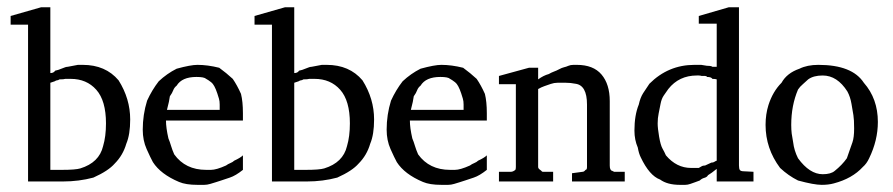

<svg xmlns="http://www.w3.org/2000/svg" viewBox="-20 -500 2460 529"><path d="M166.7 -316 194.7 -321.3H208Q270.7 -321.3 306.7 -278.7Q338.7 -228 338.7 -170.7Q338.7 -129.3 328 -104Q318.7 -72 296 -49.3Q278.7 -29.3 237.3 -10.7Q197.3 0 153.3 0H57.3V-432H9.3V-456L93.3 -480H118.7V-298.7Q128 -298.7 132 -305.3Q140 -306.7 150.7 -311.3Q161.3 -316 166.7 -316ZM130.7 -276 118.7 -272V-32H150.7Q188 -32 201.3 -36Q253.3 -52 264 -97.3Q272 -124 272 -160Q272 -222.7 245.3 -252.7Q218.7 -282.7 174.7 -282.7H160Q156 -281.3 144 -281.3Q140 -278.7 137.3 -278.7Q134.7 -278.7 130.7 -276Z M649.3 -32Q629.3 -16 613.3 -10.7Q597.3 -5.3 589.3 -2.7Q581.3 0 574.7 2Q568 4 559.3 6.7Q550.7 9.3 542.7 9.3H524Q492 9.3 473.3 1.3Q422.7 -20 401.3 -53.3Q394.7 -65.3 384 -89.3Q373.3 -113.3 373.3 -142.7Q373.3 -184 385.3 -222.7Q398.7 -252 417.3 -276Q440 -297.3 466.7 -310.7Q505.3 -321.3 524 -321.3Q552 -321.3 584 -313.3Q604 -298.7 621.3 -282.7Q633.3 -265.3 644 -241.3Q649.3 -220 649.3 -188V-168H437.3Q437.3 -148 444 -118.7Q448 -109.3 451.3 -98Q454.7 -86.7 460 -74.7Q490.7 -32 548 -32H561.3Q576 -32 602.7 -44Q608 -48 614.7 -50.7Q621.3 -53.3 625.3 -57.3Q642.7 -65.3 649.3 -72ZM585.3 -212Q585.3 -221.3 583.3 -228Q581.3 -234.7 578.7 -242.7Q570.7 -266.7 562 -273.3Q553.3 -280 548 -282.7Q542.7 -288 521.3 -288Q481.3 -288 466.7 -264Q460 -258.7 457.3 -251.3Q454.7 -244 448 -234.7Q446.7 -222.7 440 -197.3H585.3Z M838.7 -316 866.7 -321.3H880Q942.7 -321.3 978.7 -278.7Q1010.7 -228 1010.7 -170.7Q1010.7 -129.3 1000 -104Q990.7 -72 968 -49.3Q950.7 -29.3 909.3 -10.7Q869.3 0 825.3 0H729.3V-432H681.3V-456L765.3 -480H790.7V-298.7Q800 -298.7 804 -305.3Q812 -306.7 822.7 -311.3Q833.3 -316 838.7 -316ZM802.7 -276 790.7 -272V-32H822.7Q860 -32 873.3 -36Q925.3 -52 936 -97.3Q944 -124 944 -160Q944 -222.7 917.3 -252.7Q890.7 -282.7 846.7 -282.7H832Q828 -281.3 816 -281.3Q812 -278.7 809.3 -278.7Q806.7 -278.7 802.7 -276Z M1321.3 -32Q1301.3 -16 1285.3 -10.7Q1269.3 -5.3 1261.3 -2.7Q1253.3 0 1246.7 2Q1240 4 1231.3 6.7Q1222.7 9.3 1214.7 9.3H1196Q1164 9.3 1145.3 1.3Q1094.7 -20 1073.3 -53.3Q1066.7 -65.3 1056 -89.3Q1045.3 -113.3 1045.3 -142.7Q1045.3 -184 1057.3 -222.7Q1070.7 -252 1089.3 -276Q1112 -297.3 1138.7 -310.7Q1177.3 -321.3 1196 -321.3Q1224 -321.3 1256 -313.3Q1276 -298.7 1293.3 -282.7Q1305.3 -265.3 1316 -241.3Q1321.3 -220 1321.3 -188V-168H1109.3Q1109.3 -148 1116 -118.7Q1120 -109.3 1123.3 -98Q1126.7 -86.7 1132 -74.7Q1162.7 -32 1220 -32H1233.3Q1248 -32 1274.7 -44Q1280 -48 1286.7 -50.7Q1293.3 -53.3 1297.3 -57.3Q1314.7 -65.3 1321.3 -72ZM1257.3 -212Q1257.3 -221.3 1255.3 -228Q1253.3 -234.7 1250.7 -242.7Q1242.7 -266.7 1234 -273.3Q1225.3 -280 1220 -282.7Q1214.7 -288 1193.3 -288Q1153.3 -288 1138.7 -264Q1132 -258.7 1129.3 -251.3Q1126.7 -244 1120 -234.7Q1118.7 -222.7 1112 -197.3H1257.3Z M1593.3 -32Q1597.3 -32 1597.3 -40V-212Q1597.3 -265.3 1565.3 -269.3Q1552 -272 1538.7 -272H1516Q1506.7 -272 1497.3 -268.7Q1488 -265.3 1480 -262.7Q1472 -260 1462.7 -254.7V-40Q1462.7 -36 1467.3 -32.7Q1472 -29.3 1472.7 -28Q1473.3 -26.7 1476 -26.7H1504V0H1354.7V-26.7H1388Q1393.3 -26.7 1400 -32Q1401.3 -34.7 1401.3 -40V-268H1354.7V-290.7L1437.3 -313.3H1462.7V-281.3Q1477.3 -292 1492 -296Q1498.7 -300 1506 -302.7Q1513.3 -305.3 1520.7 -309.3Q1528 -313.3 1534 -314.7Q1540 -316 1546 -318.7Q1552 -321.3 1560 -321.3H1569.3Q1614.7 -321.3 1637.3 -294.7Q1660 -268 1660 -221.3V-44Q1660 -30.7 1666.7 -29.3Q1669.3 -28 1672 -26.7H1701.3V0H1556V-22.7L1585.3 -26.7Q1589.3 -26.7 1593.3 -32Z M1922.7 -44 1940 -52Q1945.3 -52 1948 -54Q1950.7 -56 1954.7 -57.3V-281.3Q1950.7 -282.7 1942.7 -282.7Q1940 -288 1928 -288Q1926.7 -290.7 1922.7 -290.7H1913.3Q1909.3 -292 1905.3 -292H1900Q1850.7 -292 1821.3 -254.7Q1814.7 -245.3 1808.7 -236.7Q1802.7 -228 1800 -214Q1797.3 -200 1794.7 -187.3Q1792 -174.7 1792 -160Q1792 -146.7 1796 -123.3Q1800 -100 1805.3 -90.7Q1810.7 -81.3 1814.7 -72Q1844 -37.3 1884 -37.3H1905.3L1914.7 -42.7Q1918.7 -44 1922.7 -44ZM1912 -321.3 1928 -318.7Q1940 -318.7 1942.7 -316H1954.7V-434.7H1905.3V-456L1988 -480H2016V-44Q2016 -34.7 2018.7 -31.3Q2021.3 -28 2030.7 -28L2056 -26.7V0H1954.7V-34.7Q1940 -22.7 1930.7 -17.3Q1928 -12 1920.7 -10Q1913.3 -8 1908 -2.7Q1901.3 0 1895.3 2Q1889.3 4 1882 6.7Q1874.7 9.3 1868 9.3H1853.3Q1818.7 9.3 1798.7 -5.3Q1769.3 -16 1745.3 -66.7Q1740 -77.3 1737.3 -93.3Q1728 -114.7 1728 -140Q1728 -182.7 1740 -212Q1744 -230.7 1752 -243.3Q1760 -256 1769.3 -269.3Q1821.3 -321.3 1893.3 -321.3Z M2314.7 -248Q2286.7 -292 2246.7 -292Q2221.3 -292 2206.7 -281.3Q2200 -274.7 2192 -268Q2184 -261.3 2178.7 -253.3Q2160 -209.3 2160 -156Q2160 -142.7 2161.3 -132Q2162.7 -121.3 2165.3 -108Q2168 -85.3 2178.7 -64Q2210.7 -20 2246.7 -20Q2269.3 -20 2280 -29.3Q2300 -45.3 2313.3 -64Q2316 -72 2320 -83.3Q2324 -94.7 2328.7 -108Q2333.3 -121.3 2333.3 -146Q2333.3 -170.7 2331.3 -182.7Q2329.3 -194.7 2326 -214Q2322.7 -233.3 2314.7 -248ZM2360 -272Q2398.7 -228 2398.7 -164Q2398.7 -113.3 2374.7 -64Q2368 -49.3 2357.3 -40Q2328 -8 2277.3 5.3Q2262.7 9.3 2244 9.3Q2222.7 9.3 2178.7 -2.7Q2152 -16 2129.3 -37.3Q2089.3 -90.7 2089.3 -156Q2089.3 -185.3 2097.3 -210.7Q2109.3 -248 2133.3 -272Q2148 -298.7 2182.7 -310.7Q2204 -321.3 2234.7 -321.3Q2328 -321.3 2360 -272Z"/></svg>

Font: Peddana
Style: Regular
Weight: 400
Designer: Appaji Ambarisha Darbha
Foundry: Appaji Ambarisha Darbha
Version: Version 1.0.4; ttfautohint (v1.2.25-373a) -l 7 -r 28 -G 50 -